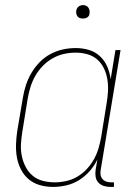

<svg xmlns="http://www.w3.org/2000/svg" viewBox="-20 -727 540 755"><path d="M189 8Q162 8 137 1Q112 -6 93 -22Q74 -38 62.5 -60.5Q51 -83 46.5 -108Q42 -133 43 -160Q44 -187 48 -213L70 -343Q74 -368 82 -392.5Q90 -417 103.5 -440Q117 -463 136 -482.5Q155 -502 178.5 -514.5Q202 -527 227 -532.5Q252 -538 278 -538Q305 -538 330 -530.5Q355 -523 373.5 -505.5Q392 -488 402 -464.5Q412 -441 415 -415L434 -530H454L376 -59Q374 -49 375.5 -39.5Q377 -30 383 -23Q389 -16 398 -13Q407 -10 417 -10H428V8H414Q400 8 387.5 4Q375 0 366.5 -9.5Q358 -19 356 -32Q354 -45 356 -59L363 -100Q351 -75 332.5 -54Q314 -33 290.5 -18.5Q267 -4 240.5 2Q214 8 189 8ZM195 -10Q217 -10 240 -15Q263 -20 283.5 -32Q304 -44 321 -62Q338 -80 349.5 -101Q361 -122 367.5 -144Q374 -166 378 -189L399 -319Q403 -342 404.5 -366Q406 -390 402.5 -413Q399 -436 389.5 -456.5Q380 -477 363.5 -492Q347 -507 324.5 -513.5Q302 -520 278 -520Q255 -520 232 -515Q209 -510 187.5 -498Q166 -486 148.5 -468Q131 -450 119 -429Q107 -408 100 -385.5Q93 -363 89 -340L68 -210Q64 -186 62.5 -162Q61 -138 65.5 -115Q70 -92 80.5 -71.5Q91 -51 108 -36.5Q125 -22 148 -16Q171 -10 195 -10ZM306 -654Q300 -654 294 -656Q288 -658 284.5 -663Q281 -668 280 -674Q279 -680 280 -686Q281 -691 283.5 -695Q286 -699 289.5 -701.5Q293 -704 297.5 -705.5Q302 -707 306 -707Q313 -707 318.5 -704.5Q324 -702 327.5 -697Q331 -692 332 -686Q333 -680 332 -674Q332 -669 329.5 -665Q327 -661 323 -658.5Q319 -656 315 -655Q311 -654 306 -654Z"/></svg>

Font: Iosevka Slab Thin
Style: Italic
Weight: 100
Italic angle: -9°
Monospace: yes
Designer: Belleve Invis
Foundry: Belleve Invis
Version: Version 11.1.1; ttfautohint (v1.8.3)